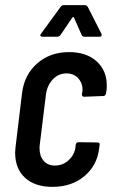

<svg xmlns="http://www.w3.org/2000/svg" viewBox="-20 -720 441 748"><path d="M39 -125Q39 -133 41 -151L66 -358Q75 -429 125 -473Q175 -517 249 -517Q317 -517 356.5 -481Q396 -445 396 -388Q396 -375 395 -369L393 -356Q391 -346 382 -346L308 -343Q299 -343 299 -353L301 -363Q304 -392 286.5 -413Q269 -434 239 -434Q208 -434 186 -411Q164 -388 159 -352L135 -157Q134 -152 134 -143Q134 -112 150 -93.5Q166 -75 194 -75Q225 -75 247.5 -96Q270 -117 274 -146L275 -156Q277 -166 286 -166L360 -165Q370 -165 368 -155L366 -140Q358 -75 308.5 -33.5Q259 8 184 8Q116 8 77.5 -27.5Q39 -63 39 -125ZM140 -589 216 -693Q221 -700 228 -700H311Q317 -700 322 -693L375 -589Q376 -587 376 -584Q376 -577 368 -577H308Q301 -577 298 -584L268 -652Q267 -654 265 -653.5Q263 -653 262 -652L216 -584Q211 -577 204 -577H144Q139 -577 137.5 -580.5Q136 -584 140 -589Z"/></svg>

Font: Barlow Condensed Medium
Style: Italic
Weight: 500
Width: 3
Italic angle: -7°
Designer: Jeremy Tribby
Foundry: Tribby Type
Version: Version 1.408